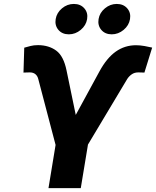

<svg xmlns="http://www.w3.org/2000/svg" viewBox="-20 -970 805 990"><path d="M230 0 266.6 -222.7 177.2 -563Q173.3 -578.6 162.4 -587.6Q151.4 -596.7 133.3 -596.7Q126 -596.7 114.5 -596.2Q103 -595.7 101.1 -595.7L105 -724.1Q121.1 -728.5 137.5 -732.9Q153.8 -737.3 176.8 -737.3Q232.4 -736.8 270.3 -708.7Q308.1 -680.7 323.2 -606.4L370.6 -377.4L492.7 -601.6Q530.3 -670.9 576.9 -703.9Q623.5 -736.8 681.2 -736.8Q701.2 -736.8 725.1 -732.7Q749 -728.5 764.6 -724.6L724.6 -595.7Q722.7 -595.7 711.2 -596.2Q699.7 -596.7 693.4 -596.7Q673.3 -596.7 659.2 -586.7Q645 -576.7 636.2 -563L433.6 -224.6L396.5 0ZM556.2 -793Q522 -793 502.4 -815.9Q482.9 -838.9 488.3 -871.6Q493.7 -904.3 521 -927Q548.3 -949.7 582 -949.7Q616.2 -949.7 636 -927Q655.8 -904.3 650.4 -871.6Q645 -838.9 617.4 -815.9Q589.8 -793 556.2 -793ZM335 -793Q300.8 -793 281.2 -815.9Q261.7 -838.9 267.1 -871.6Q272.5 -904.3 299.6 -927Q326.7 -949.7 360.8 -949.7Q395 -949.7 414.8 -927Q434.6 -904.3 429.2 -871.6Q423.8 -838.9 396.2 -815.9Q368.7 -793 335 -793Z"/></svg>

Font: Inter 18pt ExtraBold
Style: Italic
Weight: 800
Italic angle: -9.3988°
Designer: Rasmus Andersson
Foundry: rsms
Version: Version 4.001;git-66647c0bb